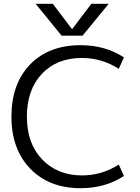

<svg xmlns="http://www.w3.org/2000/svg" viewBox="-20 -977 735 1007"><path d="M257 -957 357 -825H359L459 -957H550L413 -790H303L167 -957ZM410 -673Q278 -673 199.5 -589.5Q121 -506 121 -365Q121 -224 201.5 -140.5Q282 -57 410 -57Q514 -57 603 -114L630 -54Q532 10 403 10Q238 10 139 -92Q40 -194 40 -365Q40 -538 138 -639Q236 -740 403 -740Q532 -740 630 -676L603 -616Q514 -673 410 -673Z"/></svg>

Font: M PLUS 1p
Style: Regular
Weight: 400
Version: Version 1.062